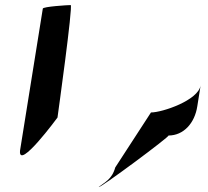

<svg xmlns="http://www.w3.org/2000/svg" viewBox="-20 -740 823 758"><path d="M59 -145C52 -65 207 -276 207 -276C208 -284 269 -720 259 -720C248 -720 150 -714 149 -706ZM370 -2C368 9 656 -205 645 -205C705 -205 749 -254 759 -321L772 -403C763 -344 621 -296 576 -296L435 -79C422 -31 392 -20 370 -2Z"/></svg>

Font: Ampere
Style: SCCndIta
Weight: 400
Version: Version 1